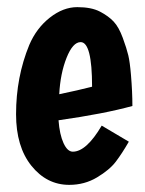

<svg xmlns="http://www.w3.org/2000/svg" viewBox="-20 -497 407 538"><path d="M184 -72Q222 -72 265 -145L341 -100Q322 -67 304.5 -44Q287 -21 252 0Q217 21 174 21Q111 21 68 -32.5Q25 -86 25 -177Q25 -281 62 -371Q82 -418 119.5 -447.5Q157 -477 196.5 -477Q236 -477 260 -464.5Q284 -452 298.5 -436.5Q313 -421 324 -391Q335 -361 339.5 -342Q344 -323 347 -287Q351 -239 351 -200Q271 -178 144 -160Q147 -120 158 -96Q169 -72 184 -72ZM206 -379Q184 -379 166.5 -335Q149 -291 146 -233Q199 -244 238 -254Q238 -379 206 -379Z"/></svg>

Font: Boogaloo
Style: Regular
Weight: 400
Designer: John Vargas Beltran
Foundry: John Vargas Beltran
Version: Version 1.002